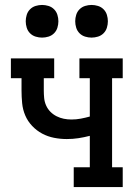

<svg xmlns="http://www.w3.org/2000/svg" viewBox="-20 -756 540 776"><path d="M278 0V-80H343V-207Q320 -201 297 -197.5Q274 -194 250 -194Q224 -194 198.5 -199Q173 -204 150.5 -216Q128 -228 110 -247Q92 -266 82 -289.5Q72 -313 69.5 -339Q67 -365 67 -390V-440H24V-520H199V-440H157V-390Q157 -375 158.5 -359.5Q160 -344 166.5 -329.5Q173 -315 184 -304Q195 -293 209 -286Q223 -279 238 -276Q253 -273 269 -273Q288 -273 306.5 -276.5Q325 -280 343 -285V-440H301V-520H476V-440H433V-80H476V0ZM350 -604Q337 -604 324 -608Q311 -612 301.5 -621.5Q292 -631 288 -644Q284 -657 284 -670Q284 -683 288 -696Q292 -709 301.5 -718.5Q311 -728 324 -732Q337 -736 350 -736Q363 -736 376 -732Q389 -728 398.5 -718.5Q408 -709 412 -696Q416 -683 416 -670Q416 -657 412 -644Q408 -631 398.5 -621.5Q389 -612 376 -608Q363 -604 350 -604ZM150 -604Q137 -604 124 -608Q111 -612 101.5 -621.5Q92 -631 88 -644Q84 -657 84 -670Q84 -683 88 -696Q92 -709 101.5 -718.5Q111 -728 124 -732Q137 -736 150 -736Q163 -736 176 -732Q189 -728 198.5 -718.5Q208 -709 212 -696Q216 -683 216 -670Q216 -657 212 -644Q208 -631 198.5 -621.5Q189 -612 176 -608Q163 -604 150 -604Z"/></svg>

Font: Iosevka Curly Slab Medium
Style: Regular
Weight: 500
Monospace: yes
Designer: Belleve Invis
Foundry: Belleve Invis
Version: Version 22.1.2; ttfautohint (v1.8.4)